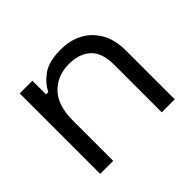

<svg xmlns="http://www.w3.org/2000/svg" viewBox="-118 -662 825 825"><g transform="rotate(-45 294.5 -249.0)"><path d="M71 0V-489H148V-406H162Q178 -441 216.5 -469.5Q255 -498 330 -498Q385 -498 428.5 -475Q472 -452 498 -407Q524 -362 524 -296V0H445V-290Q445 -363 408.5 -396Q372 -429 310 -429Q239 -429 194.5 -383Q150 -337 150 -246V0Z"/></g></svg>

Font: Space Grotesk Frontify
Style: Regular
Weight: 400
Designer: Florian Karsten
Version: Version 2.000